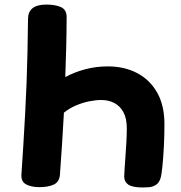

<svg xmlns="http://www.w3.org/2000/svg" viewBox="-20 -810 791 839"><path d="M605.3 9.2Q559.6 9.2 541.5 -2.7Q523.4 -14.6 522.7 -37.3Q522.7 -48.1 524.3 -70.6Q525.9 -93.1 528 -123.4Q530.1 -153.8 532.1 -186.6Q534.1 -219.4 534.1 -249.1Q534.1 -292.9 519.1 -320.2Q504 -347.4 479 -360.2Q454 -373 423 -373Q399.1 -373 370.6 -367.4Q342.1 -361.8 313.3 -349.7Q284.4 -337.6 259.3 -317.7Q255.3 -249.4 251.2 -180.9Q247.1 -112.3 241.9 -46.1Q239.3 -14.8 214.9 -3.5Q190.6 7.8 151.1 7.8Q118.1 7.8 94.9 -3.9Q71.8 -15.7 73.6 -46.8Q78 -112 82.1 -178.4Q86.2 -244.9 89.8 -312.3Q93.4 -379.7 96.1 -448.1Q98.7 -516.4 100.2 -586.2Q101.7 -655.9 102.4 -726.8Q102.4 -790 182.2 -790Q221.9 -790 246.6 -778.8Q271.2 -767.6 271.2 -735.4Q271 -672.8 269.4 -606.8Q267.8 -540.9 265.3 -473.1Q306 -495.2 353.5 -507.6Q401 -519.9 450 -519.9Q523.7 -519.9 579.4 -490.6Q635.2 -461.3 666.9 -405.2Q698.6 -349 698.6 -266.7Q698.6 -219.7 696.1 -170.2Q693.6 -120.8 689.7 -82.4Q685.8 -44.1 681 -29.9Q674.7 -9.8 660.2 -1.4Q645.7 7 630.6 8.1Q615.4 9.2 605.3 9.2Z"/></svg>

Font: Playpen Sans
Style: Regular
Weight: 400
Designer: Laura Meseguer, Veronika Burian, José Scaglione, Kostas Bartsokas, Vera Evstafieva, Tom Grace, Yorlmar Campos
Foundry: TypeTogether
Version: Version 2.000